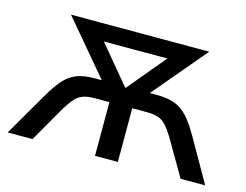

<svg xmlns="http://www.w3.org/2000/svg" viewBox="-76 -620 948 739"><g transform="rotate(15 398.0 -250.5)"><path d="M5 0 105 -172Q130 -215 152 -240Q174 -265 202.5 -276.5Q231 -288 276 -288H338L324 -263L123 -501H674L473 -263L460 -288H522Q565 -288 593.5 -277.5Q622 -267 645 -242Q668 -217 694 -172L792 0H694L609 -146Q593 -172 579 -187Q565 -202 547.5 -208Q530 -214 503 -214H444V0H353V-214H295Q268 -214 250 -208Q232 -202 218 -187Q204 -172 188 -146L104 0ZM397 -284H400L550 -464L552 -434H245L247 -464Z"/></g></svg>

Font: Nunitoga
Style: Medium
Weight: 500
Designer: Vernon Adams
Foundry: Vernon Adams
Version: Version 1.0